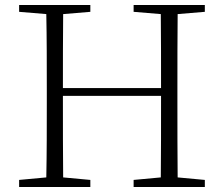

<svg xmlns="http://www.w3.org/2000/svg" viewBox="-20 -743 890 763"><path d="M794 -696V-723H511V-696L619 -687C620 -590 620 -492 620 -393H230C230 -493 230 -591 231 -687L339 -696V-723H56V-696L164 -687C166 -589 166 -490 166 -390V-333C166 -234 166 -135 164 -38L56 -28V0H339V-28L231 -38C230 -134 230 -235 230 -362H620C620 -235 620 -134 619 -38L511 -28V0H794V-28L686 -38C685 -135 685 -234 685 -333V-390C685 -491 685 -590 686 -687Z"/></svg>

Font: Noto Serif CJK KR ExtraLight
Style: Regular
Weight: 250
Designer: Ryoko NISHIZUKA 西塚涼子 (kana & ideographs); Frank Grießhammer (Latin, Greek & Cyrillic); Wenlong ZHANG 张文龙 (bopomofo); San
Foundry: Adobe Systems Incorporated
Version: Version 1.000;PS 1;hotconv 16.6.53;makeotf.lib2.5.65590